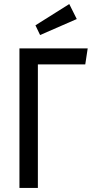

<svg xmlns="http://www.w3.org/2000/svg" viewBox="-20 -928 459 948"><path d="M413 -689 401 -610H167V0H76V-689ZM322 -908 359 -834 178 -755 155 -803Z"/></svg>

Font: Fira Sans Extra Condensed
Style: Regular
Weight: 400
Width: 1
Designer: Carrois Corporate & Edenspiekermann AG
Foundry: Carrois Corporate GbR & Edenspiekermann AG
Version: Version 4.203